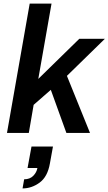

<svg xmlns="http://www.w3.org/2000/svg" viewBox="-20 -743 606 1073"><path d="M19 0 146 -723H268L194 -302L423 -526H566L354 -319L483 0H351L264 -241L168 -157L141 0ZM106 310 115 259Q147 259 166 239.5Q185 220 189 196H134L156 76H276L259 170Q246 245 201.5 277.5Q157 310 106 310Z"/></svg>

Font: Archivo Variable SemiBold
Style: Italic
Weight: 600
Italic angle: -10°
Designer: Hector Gatti
Foundry: Omnibus-Type
Version: Version 2.001